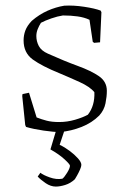

<svg xmlns="http://www.w3.org/2000/svg" viewBox="-20 -478 456 708"><path d="M202 9Q178 9 140.5 3.5Q103 -2 76 -10L73 -17L62 -124L63 -131L87 -136L115 -45Q133 -38 152 -33Q171 -28 198 -28Q228 -28 257 -36.5Q286 -45 304 -55Q330 -88 328 -138Q312 -158 273.5 -175.5Q235 -193 199 -208Q135 -234 101 -258.5Q67 -283 67 -329Q67 -348 73.5 -365.5Q80 -383 97 -401Q125 -425 155.5 -438.5Q186 -452 217 -457Q251 -459 290.5 -453Q330 -447 351 -439L354 -433L349 -322L327 -320L322 -324L310 -405Q291 -414 266 -417.5Q241 -421 212 -421Q192 -418 169 -410Q146 -402 131 -394Q124 -383 119 -370.5Q114 -358 114 -345Q114 -326 123 -308.5Q132 -291 157 -280Q217 -253 266.5 -235Q316 -217 345 -197Q374 -177 374 -143Q374 -122 369 -97Q364 -72 346 -52Q319 -25 281 -10Q243 5 202 9ZM186 210Q167 210 148.5 197.5Q130 185 119 173L129 159Q138 167 163 176Q188 185 210 181Q217 176 227.5 159Q238 142 238 133Q238 128 218 109.5Q198 91 166 73L189 -4H220L200 56Q219 65 237 78.5Q255 92 267.5 106Q280 120 280 130Q280 136 275 147.5Q270 159 264 169.5Q258 180 256 183Q240 198 220.5 204Q201 210 186 210Z"/></svg>

Font: Labrada Light
Style: Regular
Weight: 300
Designer: Mercedes Jáuregui
Foundry: Omnibus-Type Team
Version: Version 1.000; ttfautohint (v1.8.4.7-5d5b)